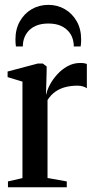

<svg xmlns="http://www.w3.org/2000/svg" viewBox="-20 -788 404 808"><path d="M13.5 0V-24.5L74.5 -38.5V-444.5L12 -463.5V-487L138.5 -520.5H160.5L176.5 -508L176 -476L173.5 -390L176 -395.5Q179 -411 190.5 -432.5Q202 -454 220.8 -474.8Q239.5 -495.5 264 -509.2Q288.5 -523 317.5 -523Q328 -523 334.8 -521.8Q341.5 -520.5 345.5 -518.5V-416.5Q340.5 -420.5 330.2 -424Q320 -427.5 305.5 -427.5Q279 -427.5 255.5 -421.5Q232 -415.5 213 -402.2Q194 -389 180 -367V-39L261 -24.5V0ZM183.5 -767.5Q222 -767.5 253.2 -749.2Q284.5 -731 303 -698.2Q321.5 -665.5 321.5 -622Q321.5 -613.5 321 -606.8Q320.5 -600 319.5 -592.5H290.5Q290.5 -597.5 290.2 -602.8Q290 -608 288.5 -613.5Q285 -634.5 271.8 -651.8Q258.5 -669 236.8 -679Q215 -689 183.5 -689Q152 -689 130 -679Q108 -669 95 -651.8Q82 -634.5 78 -613.5Q77 -608 76.5 -602.8Q76 -597.5 76 -592.5H47Q46 -600 45.5 -606.8Q45 -613.5 45 -622Q45 -665.5 63.5 -698.2Q82 -731 113.2 -749.2Q144.5 -767.5 183.5 -767.5Z"/></svg>

Font: Merriweather 120pt Medium
Style: Regular
Weight: 500
Version: Version 2.100